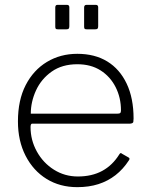

<svg xmlns="http://www.w3.org/2000/svg" viewBox="-20 -762 618 792"><path d="M106 -238Q106 -184 132 -137Q158 -90 202.5 -62Q247 -34 301 -34Q359 -34 401.5 -57Q444 -80 472 -125Q475 -130 477.5 -130.5Q480 -131 483 -128L511 -112Q517 -108 512 -101Q488 -64 456.5 -39.5Q425 -15 386 -2.5Q347 10 299 10Q227 10 172 -24Q117 -58 85.5 -119.5Q54 -181 54 -261Q54 -349 86 -411Q118 -473 173.5 -506.5Q229 -540 299 -540Q371 -540 422.5 -508.5Q474 -477 502.5 -417Q531 -357 531 -273Q531 -266 530 -259.5Q529 -253 517 -252H113Q109 -252 107.5 -248Q106 -244 106 -238ZM462 -293Q473 -293 476 -296Q479 -299 479 -307Q479 -359 457 -402.5Q435 -446 395 -471.5Q355 -497 299 -497Q236 -497 193 -466.5Q150 -436 128.5 -389Q107 -342 107 -293ZM266 -732V-654Q266 -647 263.5 -644Q261 -641 253 -641H220Q212 -641 210 -643.5Q208 -646 208 -652V-731Q208 -742 217 -742H256Q266 -742 266 -732ZM385 -732V-654Q385 -647 382.5 -644Q380 -641 372 -641H339Q331 -641 329 -643.5Q327 -646 327 -652V-731Q327 -742 337 -742H375Q385 -742 385 -732Z"/></svg>

Font: Libre Franklin ExtraLight
Style: Regular
Weight: 250
Designer: Pablo Impallari, Rodrigo Fuenzalida, Nhung Nguyen
Foundry: Impallari Type
Version: Version 3.000